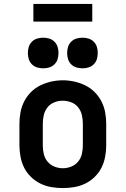

<svg xmlns="http://www.w3.org/2000/svg" viewBox="-20 -950 640 978"><path d="M300 8Q271 8 241.5 3Q212 -2 185.5 -15Q159 -28 137.5 -49Q116 -70 103 -96Q90 -122 84.5 -151.5Q79 -181 79 -210V-320Q79 -349 84.5 -378.5Q90 -408 103.5 -434Q117 -460 138 -481Q159 -502 185.5 -515Q212 -528 241.5 -534.5Q271 -541 300 -541Q329 -541 358.5 -534.5Q388 -528 414.5 -515Q441 -502 462 -481Q483 -460 496.5 -434Q510 -408 515.5 -378.5Q521 -349 521 -320V-210Q521 -181 515.5 -151.5Q510 -122 497 -96Q484 -70 462.5 -49Q441 -28 414.5 -15Q388 -2 358.5 3Q329 8 300 8ZM300 -93Q322 -93 343 -101.5Q364 -110 378 -127Q392 -144 397 -166Q402 -188 402 -210V-320Q402 -342 397 -364Q392 -386 378 -403.5Q364 -421 342.5 -429Q321 -437 299 -437Q277 -437 256 -428.5Q235 -420 221.5 -402.5Q208 -385 203 -363.5Q198 -342 198 -320V-210Q198 -188 203 -166Q208 -144 222 -127Q236 -110 257 -101.5Q278 -93 300 -93ZM400 -602Q384 -602 369 -606.5Q354 -611 342.5 -622.5Q331 -634 326.5 -649Q322 -664 322 -680Q322 -696 326.5 -711Q331 -726 342.5 -737.5Q354 -749 369 -753.5Q384 -758 400 -758Q416 -758 431 -753.5Q446 -749 457.5 -737.5Q469 -726 473.5 -711Q478 -696 478 -680Q478 -664 473.5 -649Q469 -634 457.5 -622.5Q446 -611 431 -606.5Q416 -602 400 -602ZM200 -602Q184 -602 169 -606.5Q154 -611 142.5 -622.5Q131 -634 126.5 -649Q122 -664 122 -680Q122 -696 126.5 -711Q131 -726 142.5 -737.5Q154 -749 169 -753.5Q184 -758 200 -758Q216 -758 231 -753.5Q246 -749 257.5 -737.5Q269 -726 273.5 -711Q278 -696 278 -680Q278 -664 273.5 -649Q269 -634 257.5 -622.5Q246 -611 231 -606.5Q216 -602 200 -602ZM150 -840V-930H450V-840Z"/></svg>

Font: Iosevka Slab Extended
Style: Bold
Weight: 700
Width: 7
Monospace: yes
Designer: Belleve Invis
Foundry: Belleve Invis
Version: Version 11.1.0; ttfautohint (v1.8.3)